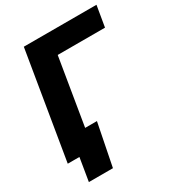

<svg xmlns="http://www.w3.org/2000/svg" viewBox="-206 -853 1039 1133"><g transform="rotate(-30 313.0 -286.0)"><path d="M626 -727.5 602.1 -585.4H279.8L183.1 0H10.3L130.9 -727.5ZM64 156.2 89.8 0H45.4L67.4 -131.8H285.2L228 156.2Z"/></g></svg>

Font: Inter 17pt ExtraBold
Style: Italic
Weight: 800
Italic angle: -9.3988°
Version: Version 4.001;git-66647c0bb